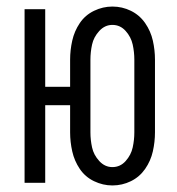

<svg xmlns="http://www.w3.org/2000/svg" viewBox="-20 -558 540 586"><path d="M323 8Q294 8 267 -5Q240 -18 223.5 -42.5Q207 -67 200.5 -96Q194 -125 194 -154V-237H118V0H55V-530H118V-293H194V-376Q194 -405 200.5 -434Q207 -463 223.5 -487.5Q240 -512 267 -525Q294 -538 323 -538Q353 -538 379.5 -525Q406 -512 423 -487.5Q440 -463 446.5 -434Q453 -405 453 -376V-154Q453 -125 446.5 -96Q440 -67 423 -42.5Q406 -18 379.5 -5Q353 8 323 8ZM323 -48Q347 -48 363.5 -66.5Q380 -85 385 -108Q390 -131 390 -154V-376Q390 -399 385 -422Q380 -445 363.5 -463.5Q347 -482 323 -482Q300 -482 283 -463.5Q266 -445 261 -422Q256 -399 256 -376V-154Q256 -131 261 -108Q266 -85 283 -66.5Q300 -48 323 -48Z"/></svg>

Font: Iosevka SS01 Light
Style: Regular
Weight: 300
Monospace: yes
Designer: Belleve Invis
Foundry: Belleve Invis
Version: 2.3.3; ttfautohint (v1.8.3)